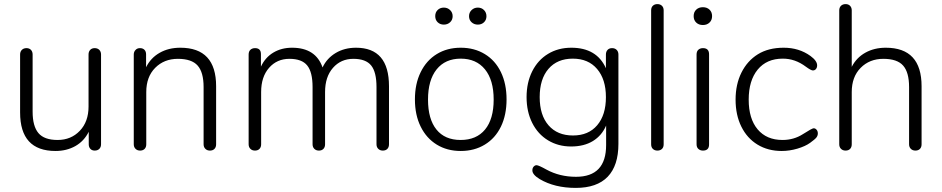

<svg xmlns="http://www.w3.org/2000/svg" viewBox="-20 -730 4596 937"><path d="M251 6.8Q78.1 6.8 78.1 -181.2V-463.9Q78.1 -478 86.7 -486.6Q95.2 -495.1 109.1 -495.1Q123 -495.1 131.1 -486.6Q139.2 -478 139.2 -463.9V-185.1Q139.2 -114.3 167.5 -80.6Q195.8 -46.9 261.2 -46.9Q326.7 -46.9 369.4 -91.6Q412.1 -136.2 412.1 -210V-463.9Q412.1 -478 420.2 -486.6Q428.2 -495.1 442.1 -495.1Q456.1 -495.1 464.6 -486.6Q473.1 -478 473.1 -463.9V-25.9Q473.1 -11.7 464.6 -3.4Q456.1 4.9 442.4 4.9Q428.7 4.9 420.9 -3.7Q413.1 -12.2 413.1 -25.9V-86.9Q390.1 -41 347.7 -17.1Q305.2 6.8 251 6.8Z M1034.7 -309.1V-25.9Q1034.7 -11.7 1026.6 -3.4Q1018.6 4.9 1004.6 4.9Q990.7 4.9 982.2 -3.7Q973.6 -12.2 973.6 -25.9V-305.2Q973.6 -377 944.6 -409.9Q915.5 -442.9 848.1 -442.9Q780.8 -442.9 737.3 -398.9Q693.8 -355 693.8 -280.8V-25.9Q693.8 -11.7 685.8 -3.4Q677.7 4.9 663.8 4.9Q649.9 4.9 641.4 -3.7Q632.8 -12.2 632.8 -25.9V-463.9Q632.8 -477.5 641.6 -486.3Q649.4 -495.1 663.1 -495.1Q676.8 -495.1 684.8 -487.1Q692.9 -479 692.9 -464.8V-401.9Q715.8 -447.8 759.3 -472.4Q802.7 -497.1 859.9 -497.1Q1034.7 -497.1 1034.7 -309.1Z M1224.6 -495.1Q1253.9 -495.1 1253.4 -464.8V-404.8Q1274.4 -449.7 1314 -473.4Q1353.5 -497.1 1405.3 -497.1Q1520.5 -497.1 1554.2 -400.9Q1575.2 -445.8 1618.2 -471.4Q1661.1 -497.1 1717.3 -497.1Q1878.4 -497.1 1878.4 -309.1V-25.9Q1878.4 -11.7 1870.4 -3.4Q1862.3 4.9 1848.4 4.9Q1834.5 4.9 1825.9 -3.7Q1817.4 -12.2 1817.4 -25.9V-305.2Q1817.4 -378.4 1791.3 -410.6Q1765.1 -442.9 1704.3 -442.9Q1643.6 -442.9 1605 -398.9Q1566.4 -355 1566.4 -280.8V-25.9Q1566.4 -11.7 1558.3 -3.4Q1550.3 4.9 1536.4 4.9Q1522.5 4.9 1513.9 -3.7Q1505.4 -12.2 1505.4 -25.9V-305.2Q1505.4 -378.4 1479.2 -410.6Q1453.1 -442.9 1392.3 -442.9Q1331.5 -442.9 1293 -398.9Q1254.4 -355 1254.4 -280.8V-25.9Q1254.4 -11.7 1246.3 -3.4Q1238.3 4.9 1224.4 4.9Q1210.4 4.9 1201.9 -3.7Q1193.4 -12.2 1193.4 -25.9V-463.9Q1193.4 -479 1202.1 -487.1Q1210.9 -495.1 1224.6 -495.1Z M2347.2 -97.9Q2389.2 -148.9 2389.2 -244.1Q2389.2 -339.4 2346.7 -391.6Q2304.2 -443.8 2228.5 -443.8Q2152.8 -443.8 2110.8 -391.4Q2068.8 -338.9 2068.8 -243.9Q2068.8 -148.9 2109.9 -97.9Q2150.9 -46.9 2228 -46.9Q2305.2 -46.9 2347.2 -97.9ZM2033 -112.1Q2004.9 -168.9 2004.9 -244.9Q2004.9 -320.8 2033 -377.9Q2061 -435.1 2111.6 -466.1Q2162.1 -497.1 2228.5 -497.1Q2294.9 -497.1 2345.9 -466.1Q2397 -435.1 2424.6 -377.9Q2452.1 -320.8 2452.1 -244.9Q2452.1 -168.9 2424.6 -112.1Q2397 -55.2 2345.9 -24.2Q2294.9 6.8 2228.5 6.8Q2162.1 6.8 2111.6 -24.2Q2061 -55.2 2033 -112.1ZM2281.5 -621.3Q2269 -632.8 2269 -650.9Q2269 -668.9 2281.5 -680.9Q2293.9 -692.9 2312 -692.9Q2330.1 -692.9 2342 -680.9Q2354 -668.9 2354 -650.9Q2354 -632.8 2342 -621.3Q2330.1 -609.9 2312 -609.9Q2293.9 -609.9 2281.5 -621.3ZM2116 -621.3Q2104 -632.8 2104 -651.4Q2104 -669.9 2116 -681.4Q2127.9 -692.9 2146 -692.9Q2164.1 -692.9 2176.5 -680.9Q2189 -668.9 2189 -650.9Q2189 -632.8 2176.5 -621.3Q2164.1 -609.9 2146 -609.9Q2127.9 -609.9 2116 -621.3Z M2894.5 -118.9Q2937 -168.9 2937 -255.9Q2937 -342.8 2894 -393.3Q2851.1 -443.8 2775.4 -443.8Q2699.7 -443.8 2656.7 -394Q2613.8 -344.2 2613.8 -256.1Q2613.8 -168 2657 -118.4Q2700.2 -68.8 2776.1 -68.8Q2852.1 -68.8 2894.5 -118.9ZM2768.1 -497.1Q2892.1 -497.1 2937 -397V-463.9Q2937 -478 2945.1 -486.6Q2953.1 -495.1 2967 -495.1Q2981 -495.1 2989.5 -486.6Q2998 -478 2998 -463.9V-27.8Q2998 78.1 2945.6 132.6Q2893.1 187 2789.8 187Q2686.5 187 2613.8 144Q2577.6 122.1 2578.1 101.1Q2578.1 89.8 2584.5 83Q2590.8 76.2 2598.6 76.2Q2608.4 76.2 2647 97.7Q2711.4 132.8 2791 132.8Q2938 132.8 2938 -22V-117.2Q2917 -68.4 2873.5 -41.7Q2830.1 -15.1 2767.1 -15.1Q2704.1 -15.1 2654.5 -45.2Q2605 -75.2 2577.4 -130.1Q2549.8 -185.1 2549.8 -256.1Q2549.8 -327.1 2577.4 -382.1Q2605 -437 2654.5 -467Q2704.1 -497.1 2768.1 -497.1Z M3157.7 -25.9V-679.2Q3157.7 -694.3 3166.3 -702.1Q3174.8 -710 3188.2 -710Q3201.7 -710 3210.2 -701.9Q3218.8 -693.8 3218.8 -679.2V-25.9Q3218.8 -10.7 3210.2 -2.9Q3201.7 4.9 3188.2 4.9Q3174.8 4.9 3166.3 -3.2Q3157.7 -11.2 3157.7 -25.9Z M3440.4 -25.9Q3440.9 4.9 3410.6 4.9Q3397 4.9 3388.2 -3.2Q3379.4 -11.2 3379.4 -25.9V-463.9Q3379.4 -479.5 3388.2 -487.3Q3397 -495.1 3410.6 -495.1Q3440.9 -495.1 3440.4 -463.9ZM3377.7 -619.9Q3365.2 -631.8 3365.2 -651.4Q3365.2 -670.9 3377.7 -682.9Q3390.1 -694.8 3410.2 -694.8Q3430.2 -694.8 3442.6 -682.9Q3455.1 -670.9 3455.1 -651.4Q3455.1 -631.8 3442.6 -619.9Q3430.2 -607.9 3410.2 -607.9Q3390.1 -607.9 3377.7 -619.9Z M3935.1 -457Q3967.8 -433.1 3967.8 -411.1Q3967.8 -399.9 3961.9 -393.1Q3956.5 -386.2 3946.8 -386.2Q3937 -386.7 3913.1 -404.3Q3859.9 -444.3 3799.8 -443.8Q3721.7 -443.8 3677.7 -390.4Q3633.8 -336.9 3633.8 -243.7Q3633.8 -150.4 3677.5 -98.6Q3721.2 -46.9 3798.8 -46.9Q3854 -46.9 3898.4 -75.4Q3942.9 -104 3950.9 -104Q3959 -104 3965.1 -96.9Q3971.2 -89.8 3971.2 -78.9Q3971.2 -67.9 3964.1 -58.8Q3957 -49.8 3933.6 -33Q3910.2 -16.1 3871.6 -4.6Q3833 6.8 3794.9 6.8Q3728 6.8 3677 -24.2Q3626 -55.2 3597.9 -112.1Q3569.8 -168.9 3569.8 -243.7Q3569.8 -318.4 3598.4 -375.7Q3627 -433.1 3678.5 -465.1Q3730 -497.1 3804.7 -497.1Q3879.4 -497.1 3935.1 -457Z M4477.5 -309.1V-25.9Q4477.5 -11.7 4469.5 -3.4Q4461.4 4.9 4447.5 4.9Q4433.6 4.9 4425 -3.7Q4416.5 -12.2 4416.5 -25.9V-305.2Q4416.5 -377 4387.5 -409.9Q4358.4 -442.9 4291 -442.9Q4223.6 -442.9 4180.2 -398.9Q4136.7 -355 4136.7 -280.8V-25.9Q4136.7 -11.7 4128.7 -3.4Q4120.6 4.9 4106.7 4.9Q4092.8 4.9 4084.2 -3.7Q4075.7 -12.2 4075.7 -25.9V-679.2Q4075.7 -693.4 4084.2 -701.7Q4092.8 -710 4106.7 -710Q4120.6 -710 4128.7 -701.4Q4136.7 -692.9 4136.7 -679.2V-403.8Q4159.7 -448.7 4203.1 -472.9Q4246.6 -497.1 4302.7 -497.1Q4477.5 -497.1 4477.5 -309.1Z"/></svg>

Font: Nunito-Light
Style: Regular
Weight: 300
Designer: Vernon Adams
Foundry: newtypography
Version: Version 3.000